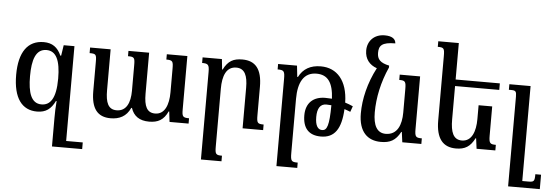

<svg xmlns="http://www.w3.org/2000/svg" viewBox="-59 -961 4063 1406"><g transform="rotate(5 1973.0 -257.5)"><path d="M381 -492 369 -414H363C337 -473 297 -502 234 -502C117 -502 53 -414 53 -246C53 -74 118 9 228 9C293 9 331 -20 360 -80H365C361 -34 360 2 360 45V254H582V205H460V-492ZM256 -46C180 -46 155 -125 155 -245C155 -365 180 -446 259 -446C330 -446 362 -379 362 -245C362 -94 318 -46 256 -46Z M1139 -492V-453C1186 -453 1190 -444 1190 -389V-216C1190 -125 1162 -52 1091 -52C1031 -52 1009 -98 1009 -191V-492H857V-453C904 -453 908 -446 908 -389V-203C908 -116 880 -51 808 -51C746 -51 726 -101 726 -191V-492H575V-451C621 -451 626 -446 626 -392V-176C626 -48 673 11 769 11C833 11 885 -13 914 -78H919C938 -20 981 11 1052 11C1117 11 1159 -11 1189 -76H1193L1202 0H1342V-39C1295 -39 1290 -48 1290 -100V-492Z M1890 -41C1845 -41 1839 -48 1839 -105V-314C1839 -444 1790 -502 1694 -502C1629 -502 1589 -482 1556 -416H1552L1544 -492H1402V-451C1446 -451 1455 -443 1455 -389V254H1606V213C1561 213 1555 206 1555 151V-275C1555 -369 1581 -439 1655 -439C1718 -439 1739 -385 1739 -299V0H1890Z M2010 254H2163V215C2117 215 2110 209 2110 148V-249C2110 -372 2151 -446 2244 -446C2327 -446 2366 -391 2372 -273C2355 -274 2339 -275 2323 -275C2235 -275 2181 -225 2181 -135C2181 -40 2226 10 2315 10C2415 10 2463 -59 2470 -205C2485 -200 2500 -195 2514 -189L2529 -231C2510 -240 2490 -247 2471 -253C2468 -414 2390 -502 2271 -502C2194 -502 2141 -471 2110 -410H2105L2096 -492H1957V-452C2004 -452 2010 -444 2010 -385ZM2269 -130C2269 -192 2290 -227 2335 -227C2346 -227 2359 -226 2372 -225C2371 -76 2356 -38 2320 -38C2289 -38 2269 -66 2269 -130Z M2756 11C2822 11 2864 -9 2899 -75H2903L2913 0H3053V-41C3009 -41 3001 -48 3001 -104V-492H2851V-453C2895 -453 2901 -446 2901 -388V-217C2901 -128 2872 -51 2786 -51C2722 -51 2693 -105 2693 -201C2693 -309 2718 -426 2768 -537V-551C2701 -565 2679 -591 2679 -637C2679 -689 2699 -717 2799 -717C2797 -749 2772 -769 2717 -769C2638 -769 2591 -715 2591 -647C2591 -585 2625 -543 2680 -524C2620 -410 2592 -290 2592 -185C2592 -49 2658 11 2756 11Z M3546 -319H3446V-217C3446 -127 3419 -51 3346 -51C3283 -51 3262 -105 3262 -199V-444H3587V-492H3262V-760H3111V-719C3156 -719 3161 -712 3161 -655V-183C3161 -48 3213 11 3308 11C3374 11 3413 -13 3445 -76H3449L3459 0H3597V-41C3555 -41 3546 -48 3546 -104Z M3946 148H3904C3904 202 3898 206 3855 206H3813V-492H3657V-451H3672C3707 -451 3713 -445 3713 -405V254H3946Z"/></g></svg>

Font: Noto Serif Armenian SemiCondensed Medium
Style: Regular
Weight: 500
Width: 4
Designer: Monotype Design Team
Foundry: Monotype Imaging Inc.
Version: Version 2.008